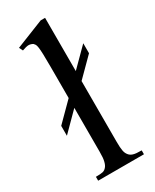

<svg xmlns="http://www.w3.org/2000/svg" viewBox="-182 -745 643 796"><g transform="rotate(-30 139.0 -347.5)"><path d="M184.6 -392.1V-101.1Q184.6 -86.4 185.3 -75.9Q186 -65.4 187.5 -57.9Q189 -50.3 191.4 -45.2Q193.8 -40 197.3 -35.6Q200.7 -31.2 205.1 -28.1Q209.5 -24.9 216.1 -22.7Q222.7 -20.5 232.7 -19.5Q242.7 -18.6 256.8 -18.6V0H37.6V-18.6Q60.1 -18.6 70.8 -21Q81.5 -23.4 89.4 -33.7Q92.3 -37.1 94.7 -42.5Q97.2 -47.9 99.1 -55.7Q101.1 -63.5 102.1 -74.5Q103 -85.4 103 -101.1V-311L18.6 -226.1V-273.4L103 -357.9V-506.8Q103 -544.9 102.3 -566.9Q101.6 -588.9 99.9 -600.6Q98.1 -612.3 95.5 -616.7Q92.8 -621.1 89.4 -624.5Q80.1 -630.4 69.3 -630.9Q58.6 -631.3 37.6 -623.5L28.8 -641.1L163.6 -694.8H184.6V-439.9L269 -524.4V-476.6Z"/></g></svg>

Font: Doulos SIL
Style: Regular
Weight: 400
Designer: Walt Agee, Victor Gaultney, Peter Martin, Debbi Hosken
Foundry: SIL International
Version: Version 4.110; 2011; Maintenance release